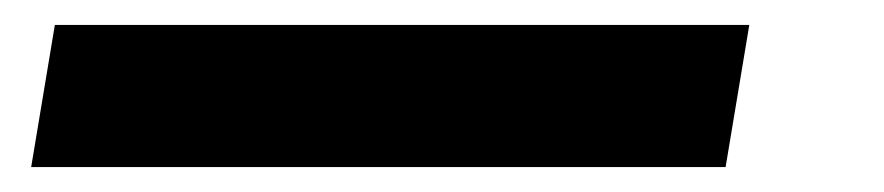

<svg xmlns="http://www.w3.org/2000/svg" viewBox="-20 18 709 154"><path d="M5 152 24 38H581L562 152Z"/></svg>

Font: DM Sans 16pt SemiBold
Style: Italic
Weight: 600
Italic angle: -10°
Version: Version 4.004;gftools[0.9.30]